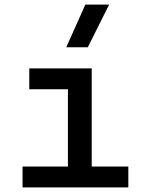

<svg xmlns="http://www.w3.org/2000/svg" viewBox="-20 -815 626 835"><path d="M78.1 0V-90.8H275.4V-426.8H107.4V-517.6H378.9V-90.8H538.1V0ZM268.1 -609.4 351.1 -794.9H454.6L361.8 -609.4Z"/></svg>

Font: Cascadia Mono PL
Style: Regular
Weight: 400
Monospace: yes
Designer: Aaron Bell
Foundry: Saja Typeworks
Version: Version 2404.023; ttfautohint (v1.8.4)